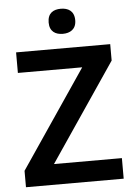

<svg xmlns="http://www.w3.org/2000/svg" viewBox="-61 -968 709 1014"><g transform="rotate(-5 293.5 -461.5)"><path d="M300 -923C261 -923 230 -906 230 -856C230 -808 261 -790 300 -790C338 -790 371 -808 371 -856C371 -906 338 -923 300 -923ZM553 0V-109H193L544 -627V-714H45V-605H386L35 -87V0Z"/></g></svg>

Font: Noto Sans Myanmar UI SemiBold
Style: Regular
Weight: 600
Designer: Monotype Design Team
Foundry: Monotype Imaging Inc.
Version: Version 2.103